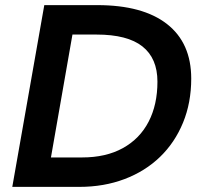

<svg xmlns="http://www.w3.org/2000/svg" viewBox="-20 -730 788 750"><path d="M28 0 153 -710H360Q538 -710 632.5 -636Q727 -562 727 -423Q727 -329 695 -251Q663 -173 605 -117Q547 -61 466.5 -30.5Q386 0 290 0ZM179 -115H301Q394 -115 460 -151.5Q526 -188 560.5 -254.5Q595 -321 595 -411Q595 -502 536.5 -548.5Q478 -595 357 -595H263Z"/></svg>

Font: Livvic SemiBold
Style: Italic
Weight: 600
Italic angle: -10°
Designer: Jacques Le Bailly, Baron von Fonthausen
Version: Version 1.001; ttfautohint (v1.8.2)